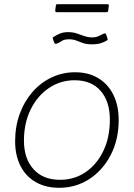

<svg xmlns="http://www.w3.org/2000/svg" viewBox="-20 -884 638 914"><path d="M262 10Q197 10 149.5 -17.5Q102 -45 77 -95Q52 -145 52 -211Q52 -282 74 -342Q96 -402 135 -446.5Q174 -491 226 -515.5Q278 -540 337 -540Q402 -540 448.5 -511.5Q495 -483 520 -432Q545 -381 545 -313Q545 -219 507 -146Q469 -73 405 -31.5Q341 10 262 10ZM266 -28Q334 -28 387.5 -64.5Q441 -101 472 -165.5Q503 -230 503 -315Q503 -401 459 -451.5Q415 -502 335 -502Q268 -502 213 -465Q158 -428 126 -363Q94 -298 94 -214Q94 -129 139.5 -78.5Q185 -28 266 -28ZM488 -691Q477 -684 460.5 -678.5Q444 -673 418 -673Q392 -673 375 -679Q358 -685 343 -691Q328 -697 308 -697Q285 -697 272.5 -688Q260 -679 249 -676Q243 -675 241.5 -676Q240 -677 238 -682L232 -698Q231 -702 231 -704Q231 -706 233 -707Q250 -718 266 -724.5Q282 -731 304 -731Q327 -731 345 -725Q363 -719 381 -712.5Q399 -706 420 -706Q432 -706 440 -708.5Q448 -711 455.5 -715Q463 -719 472 -723Q479 -726 482 -724.5Q485 -723 486 -718L492 -700Q493 -697 492.5 -695Q492 -693 488 -691ZM498 -857 495 -833Q494 -829 492.5 -827.5Q491 -826 485 -826H250Q246 -826 244 -828.5Q242 -831 243 -835L246 -858Q247 -861 248 -862.5Q249 -864 251 -864H493Q495 -864 497 -861.5Q499 -859 498 -857Z"/></svg>

Font: Libre Franklin Thin
Style: Italic
Weight: 100
Italic angle: -8°
Designer: Pablo Impallari, Rodrigo Fuenzalida, Nhung Nguyen
Foundry: Impallari Type
Version: Version 3.000